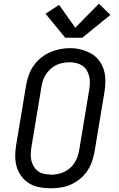

<svg xmlns="http://www.w3.org/2000/svg" viewBox="-20 -1005 640 1033"><path d="M253 8Q222 8 192.5 2.5Q163 -3 138.5 -17.5Q114 -32 96.5 -55Q79 -78 70.5 -105.5Q62 -133 62 -163.5Q62 -194 67 -225L121 -550Q126 -577 135.5 -603Q145 -629 161.5 -652.5Q178 -676 201 -694.5Q224 -713 250 -724Q276 -735 302.5 -740.5Q329 -746 357 -746Q387 -746 416 -738.5Q445 -731 470 -717Q495 -703 512.5 -680Q530 -657 538.5 -629.5Q547 -602 547 -571.5Q547 -541 542 -510L488 -185Q483 -158 473.5 -132Q464 -106 447.5 -82.5Q431 -59 408.5 -41Q386 -23 360 -11.5Q334 0 306.5 4Q279 8 253 8ZM254 -65Q272 -65 290 -68.5Q308 -72 325 -80Q342 -88 356.5 -100.5Q371 -113 381 -129Q391 -145 397 -162Q403 -179 406 -197L460 -522Q463 -541 463.5 -559.5Q464 -578 459.5 -595.5Q455 -613 446 -628Q437 -643 422 -652.5Q407 -662 389.5 -666Q372 -670 353 -670Q335 -670 317.5 -666.5Q300 -663 283 -655Q266 -647 252 -634Q238 -621 227.5 -605.5Q217 -590 211.5 -573Q206 -556 203 -538L149 -213Q146 -194 145.5 -175.5Q145 -157 149 -140Q153 -123 162.5 -108Q172 -93 186 -83Q200 -73 218 -69.5Q236 -66 254 -66Q254 -66 254 -65.5Q254 -65 254 -65ZM331 -802 225 -931 298 -979 385 -856 512 -985 574 -925 423 -802Z"/></svg>

Font: Iosevka Etoile Oblique
Style: Regular
Weight: 400
Italic angle: -9°
Designer: Belleve Invis
Foundry: Belleve Invis
Version: Version 15.5.2; ttfautohint (v1.8.4)